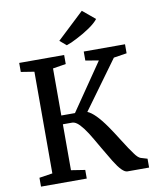

<svg xmlns="http://www.w3.org/2000/svg" viewBox="-103 -1059 912 1136"><g transform="rotate(-10 353.0 -491.0)"><path d="M467.8 -982.4H468.3L543 -920.4Q526.4 -898.4 489.7 -873Q453.1 -847.7 409.7 -825.7Q371.1 -805.2 345.7 -797.4H345.2L306.2 -830.6ZM568.8 0Q539.6 0 492.7 -76.2Q473.1 -107.9 441.4 -162.6Q403.8 -228.5 383.1 -261Q362.3 -293.5 340.8 -316.4Q317.4 -340.8 297.4 -340.8H241.2V-64.9L324.7 -51.8V0H49.8V-53.2L129.4 -65.4V-676.3L49.8 -689V-743.2H319.8V-689L241.2 -676.3V-393.6H323.2L516.6 -675.8L437.5 -689V-743.2H685.5V-689L606.9 -676.8L396.5 -387.7Q441.4 -369.1 503.9 -279.8Q528.3 -245.1 564 -188Q601.6 -127.9 623 -99.6Q643.6 -70.3 660.2 -64.9L699.2 -53.2V0Z"/></g></svg>

Font: Merriweather
Style: Regular
Weight: 400
Designer: Eben Sorkin
Foundry: Eben Sorkin
Version: Version 1.584; ttfautohint (v1.8.1)